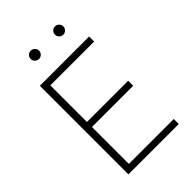

<svg xmlns="http://www.w3.org/2000/svg" viewBox="-264 -1012 1115 1115"><g transform="rotate(-45 294.0 -454.5)"><path d="M105 0V-727.5H509.8V-686H149.9V-385.3H488.3V-344.2H149.9V-41H518.6V0ZM211.9 -840.8Q197.8 -840.8 187.7 -850.8Q177.7 -860.8 177.7 -875Q177.7 -889.2 187.7 -899.2Q197.8 -909.2 211.9 -909.2Q226.1 -909.2 236.1 -899.2Q246.1 -889.2 246.1 -875Q246.1 -860.8 236.1 -850.8Q226.1 -840.8 211.9 -840.8ZM411.1 -840.8Q397 -840.8 387 -850.8Q377 -860.8 377 -875Q377 -889.2 387 -899.2Q397 -909.2 411.1 -909.2Q425.3 -909.2 435.3 -899.2Q445.3 -889.2 445.3 -875Q445.3 -860.8 435.3 -850.8Q425.3 -840.8 411.1 -840.8Z"/></g></svg>

Font: Inter Extra Light
Style: Regular
Weight: 200
Designer: Rasmus Andersson
Foundry: rsms
Version: Version 4.000;git-3c8e0fc